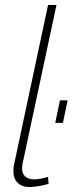

<svg xmlns="http://www.w3.org/2000/svg" viewBox="-20 -750 297 775"><path d="M99 5Q69 5 51.5 -12Q34 -29 34 -59Q34 -64 34.5 -70Q35 -76 36 -82L174 -730H208L71 -89Q71 -84 70 -80Q69 -76 69 -72Q69 -26 120 -26Q130 -26 145.5 -29Q161 -32 174 -36L176 -8Q161 -3 138 1Q115 5 99 5ZM203 -254 222 -345H253L234 -254Z"/></svg>

Font: Raleway ExtraLight
Style: Italic
Weight: 200
Italic angle: -12°
Designer: Matt McInerney, Pablo Impallari, Rodrigo Fuenzalida
Foundry: Matt McInerney, Pablo Impallari, Rodrigo Fuenzalida
Version: Version 4.026